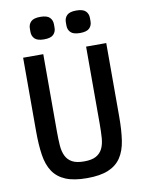

<svg xmlns="http://www.w3.org/2000/svg" viewBox="-98 -970 796 1051"><g transform="rotate(-10 300.0 -445.0)"><path d="M181 -698V-269Q181 -226 183.5 -191Q186 -156 198 -131.5Q210 -107 234 -94Q258 -81 300 -81Q342 -81 366 -94Q390 -107 402 -131.5Q414 -156 416.5 -191Q419 -226 419 -269V-698H531V-289Q531 -214 522.5 -157.5Q514 -101 489 -63.5Q464 -26 418.5 -7Q373 12 300 12Q227 12 181.5 -7Q136 -26 111 -63.5Q86 -101 77.5 -157.5Q69 -214 69 -289V-698ZM133 -830V-849Q133 -872 148 -887Q163 -902 200 -902Q237 -902 252 -887Q267 -872 267 -849V-830Q267 -807 252 -792Q237 -777 200 -777Q163 -777 148 -792Q133 -807 133 -830ZM333 -830V-849Q333 -872 348 -887Q363 -902 400 -902Q437 -902 452 -887Q467 -872 467 -849V-830Q467 -807 452 -792Q437 -777 400 -777Q363 -777 348 -792Q333 -807 333 -830Z"/></g></svg>

Font: IBM Plaex Mono Medium
Style: Regular
Weight: 500
Designer: Mike Abbink, Paul van der Laan, Pieter van Rosmalen
Foundry: Bold Monday
Version: Version 2.003